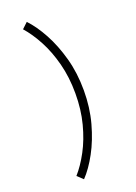

<svg xmlns="http://www.w3.org/2000/svg" viewBox="-170 -817 742 1048"><g transform="rotate(-20 201.0 -293.0)"><path d="M293 -293Q293 -193 269 -105.5Q245 -18 207.5 51Q170 120 128 164L95 133Q134 89 168 25.5Q202 -38 223 -118.5Q244 -199 244 -293Q244 -387 223 -467.5Q202 -548 168 -611.5Q134 -675 95 -719L128 -750Q170 -706 207.5 -637Q245 -568 269 -481Q293 -394 293 -293Z"/></g></svg>

Font: Josefin Sans Thin Light
Style: Regular
Weight: 300
Version: Version 2.000